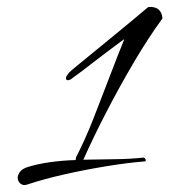

<svg xmlns="http://www.w3.org/2000/svg" viewBox="-20 -483 488 553"><path d="M51 50Q42 50 36.5 43.5Q31 37 31 29Q31 21 37.5 12Q44 3 60 -2Q89 -11 125 -16Q161 -21 198 -22V-23Q198 -26 199 -30Q225 -80 249.5 -142.5Q274 -205 297 -265.5Q320 -326 338 -370Q337 -370 323 -359.5Q309 -349 287.5 -333Q266 -317 245 -300.5Q224 -284 208.5 -272.5Q193 -261 191 -260Q183 -252 175 -252Q170 -252 170 -258Q170 -262 172.5 -265Q175 -268 179 -274Q185 -280 206 -297Q227 -314 255.5 -337.5Q284 -361 314 -385.5Q344 -410 368.5 -430.5Q393 -451 406 -462Q407 -463 413 -463Q445 -463 448 -430Q407 -374 365.5 -303.5Q324 -233 286.5 -160.5Q249 -88 220 -23Q267 -24 311.5 -24.5Q356 -25 392 -29Q398 -29 399.5 -23Q401 -17 395 -18Q346 -14 285 -4Q224 6 164.5 19.5Q105 33 60 48Q54 50 51 50Z"/></svg>

Font: WindSong
Style: Regular
Weight: 400
Designer: Robert E. Leuschke
Foundry: Robert E. Leuschke
Version: Version 1.010; ttfautohint (v1.8.3)